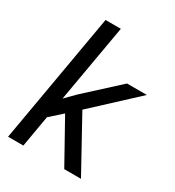

<svg xmlns="http://www.w3.org/2000/svg" viewBox="-180 -855 874 961"><g transform="rotate(30 256.5 -375.0)"><path d="M204.6 -243.7 135.3 -181.6 104 0H15.6L146 -750H234.4L156.2 -301.8L210.4 -356.4L397.9 -528.3H512.7L270 -303.2L437 0H340.3Z"/></g></svg>

Font: Roboto
Style: Italic
Weight: 400
Italic angle: -12°
Designer: Google
Version: Version 2.134; 2016; ttfautohint (v1.6)